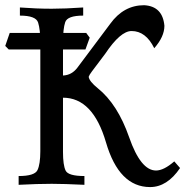

<svg xmlns="http://www.w3.org/2000/svg" viewBox="-35 -720 743 748"><path d="M549.8 8.8Q428.7 8.8 377.9 -165.3Q327.1 -339.4 210.4 -339.4V-127.9Q210.4 -76.7 220.7 -55.4Q231 -34.2 293.9 -34.2V0Q213.4 -3.9 166.5 -3.9Q111.8 -3.9 37.6 0V-34.2Q100.1 -34.2 111.1 -57.4Q122.1 -80.6 122.1 -130.9V-553.2Q122.1 -605 113.5 -632.1Q105 -659.2 42.5 -659.2V-690.9Q106.9 -686 166.5 -686Q218.8 -686 289.1 -690.9V-659.2Q227.5 -659.2 219 -633.5Q210.4 -607.9 210.4 -554.2V-425.8Q244.6 -427.2 266.6 -456.5L394.5 -627.4Q446.8 -699.7 526.4 -699.7Q598.6 -695.8 605.5 -619.6Q605.5 -577.1 565.9 -532.2Q533.2 -599.1 477.5 -599.1Q434.1 -599.1 375 -510.7L323.2 -441.9Q312.5 -427.7 310.5 -420.9Q312.5 -403.3 346.2 -376Q423.3 -314 468.3 -184.8Q513.2 -55.7 572.8 -55.7Q603 -55.7 644 -91.3L666.5 -65.4Q616.2 8.8 549.8 8.8ZM297.9 -527.3H-1L-14.6 -541L2.9 -591.8H300.8L314.5 -573.2Z"/></svg>

Font: Almanac
Style: Regular
Weight: 400
Designer: Eden's Almanac
Version: Version 3.501;March 28, 2021;FontCreator 13.0.0.2683 64-bit